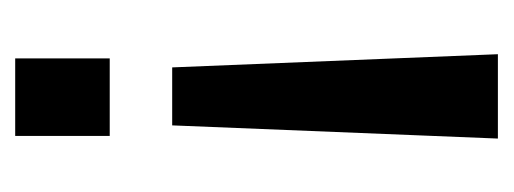

<svg xmlns="http://www.w3.org/2000/svg" viewBox="-228 -300 666 249"><g transform="rotate(-90 104.5 -175.0)"><path d="M53.2 -365.2V-487.8H153.8V-365.2ZM159.2 138.2H49.8L66.9 -284.2H142.1Z"/></g></svg>

Font: Teko
Style: Regular
Weight: 400
Designer: Manushi Parikh, Jonny Pinhorn
Foundry: Indian Type Foundry
Version: Version 2.000;PS 1.0;hotconv 1.0.79;makeotf.lib2.5.61930